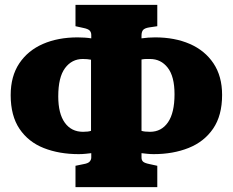

<svg xmlns="http://www.w3.org/2000/svg" viewBox="-20 -754 959 791"><path d="M291 17V-71L325 -78Q343 -81 349.5 -88.5Q356 -96 356 -105V-123Q348 -122 333.5 -120.5Q319 -119 304 -119Q224 -119 160.5 -144Q97 -169 60.5 -223Q24 -277 24 -362Q24 -440 59.5 -493Q95 -546 157 -573Q219 -600 300 -600Q314 -600 329 -599Q344 -598 356 -596V-610Q356 -621 349.5 -628Q343 -635 323 -639L291 -646V-734H628V-646L594 -641Q576 -638 569.5 -630.5Q563 -623 563 -607V-596Q576 -598 591 -599Q606 -600 619 -600Q700 -600 762 -573Q824 -546 859.5 -493Q895 -440 895 -363Q895 -278 858 -224Q821 -170 757 -144.5Q693 -119 613 -119Q600 -119 585.5 -120.5Q571 -122 563 -123V-105Q563 -94 569.5 -88Q576 -82 596 -78L628 -71V17ZM322 -211Q344 -211 355 -215V-508Q340 -511 321 -511Q276 -511 248 -473.5Q220 -436 220 -357Q220 -286 247 -248.5Q274 -211 322 -211ZM598 -211Q645 -211 672 -250Q699 -289 699 -366Q699 -439 671 -475Q643 -511 598 -511Q590 -511 582.5 -511Q575 -511 563 -509V-215Q575 -211 598 -211Z"/></svg>

Font: Literata 12pt ExtraBold
Style: Regular
Weight: 800
Designer: Latin by Veronika Burian and Jose Scaglione. Greek by Irene Vlachou. Cyrillic by Vera Evstafieva.
Foundry: TypeTogether
Version: Version 3.002